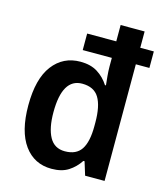

<svg xmlns="http://www.w3.org/2000/svg" viewBox="-114 -846 809 943"><g transform="rotate(15 290.0 -375.0)"><path d="M236 10Q148 10 97 -60Q46 -130 46 -262Q46 -397 98.5 -466Q151 -535 239 -535Q291 -535 326 -513Q361 -491 384 -455H389Q387 -473 384.5 -500Q382 -527 382 -550V-593H234V-677H382V-760H504V-677H573V-593H504V0H405L384 -68H378Q355 -33 321.5 -11.5Q288 10 236 10ZM277 -90Q335 -90 360.5 -128.5Q386 -167 386 -247V-265Q386 -349 360.5 -391Q335 -433 275 -433Q174 -433 174 -261Q174 -180 199 -135Q224 -90 277 -90Z"/></g></svg>

Font: Noto Sans Lao SemiCondensed SemiBold
Style: Regular
Weight: 600
Width: 4
Designer: Monotype Design Team
Foundry: Monotype Imaging Inc.
Version: Version 2.003; ttfautohint (v1.8.4.7-5d5b)